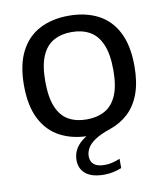

<svg xmlns="http://www.w3.org/2000/svg" viewBox="-89 -675 828 961"><g transform="rotate(-10 325.0 -195.0)"><path d="M363.5 212Q301.5 212 270 186.5Q238.5 161 238.5 116.5Q238.5 90.5 249.5 67.2Q260.5 44 284.8 23.8Q309 3.5 349.5 -13L349 7.5H325Q240.5 7.5 177.5 -25Q114.5 -57.5 79.5 -125Q44.5 -192.5 44.5 -297Q44.5 -402 79.5 -469.8Q114.5 -537.5 177.8 -570Q241 -602.5 325 -602.5Q410 -602.5 473.2 -570Q536.5 -537.5 571.2 -469.8Q606 -402 606 -297Q606 -215.5 584.8 -157.5Q563.5 -99.5 524 -62.8Q484.5 -26 431 -8Q378.5 10 350.8 29.2Q323 48.5 312.5 68.5Q302 88.5 302 108Q302 135.5 320 150Q338 164.5 374.5 164.5Q392 164.5 410.2 160.5Q428.5 156.5 452 147V194Q431.5 202.5 409.5 207.2Q387.5 212 363.5 212ZM325 -75.5Q378.5 -75.5 417.5 -97.2Q456.5 -119 477.5 -167.2Q498.5 -215.5 498.5 -295Q498.5 -377 477.2 -426.5Q456 -476 417 -497.8Q378 -519.5 325 -519.5Q272.5 -519.5 233.8 -498Q195 -476.5 174 -428Q153 -379.5 153 -300Q153 -217.5 173.8 -168.2Q194.5 -119 233.2 -97.2Q272 -75.5 325 -75.5Z"/></g></svg>

Font: Encode Sans SC Condensed Thin Medium
Style: Regular
Weight: 500
Version: Version 3.002